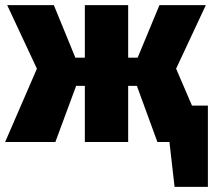

<svg xmlns="http://www.w3.org/2000/svg" viewBox="-25 -554 831 749"><path d="M724 -142 662 -286 778 -534H597L512 -329H475V-534H306V-329H269L185 -534H3L119 -286L-5 0H191L272 -219H306V0H475V-219H509L589 0H636L656 175H786V-142Z"/></svg>

Font: Fira Sans Heavy
Style: Regular
Weight: 900
Designer: bBox Type GmbH & Carrois Corporate GbR & Edenspiekermann AG
Foundry: bBox Type GmbH & Carrois Corporate GbR & Edenspiekermann AG
Version: Version 4.300;PS 004.300;hotconv 1.0.88;makeotf.lib2.5.64775